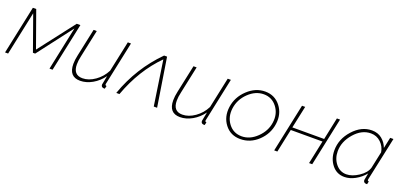

<svg xmlns="http://www.w3.org/2000/svg" viewBox="4 -1229 4035 1940"><g transform="rotate(20 2022.0 -259.0)"><path d="M23 0 133 -520H169L307 -134L605 -520H644L534 0H501L599 -467L313 -93H289L155 -469L56 0Z M711 -128Q711 -170 723 -224L786 -520H820L758 -228Q746 -176 746 -136Q746 -22 846 -22Q913 -22 980 -69Q1047 -116 1084 -190L1154 -520H1188L1094 -75Q1088 -51 1088 -47Q1088 -32 1103 -32L1095 0Q1083 0 1079 -1Q1055 -5 1055 -31Q1055 -38 1074 -128Q1028 -64 963 -27Q898 10 832 10Q711 10 711 -128Z M1219 0Q1324 -298 1544 -520H1576L1658 0H1622L1550 -481Q1358 -288 1253 0Z M1785 -128Q1785 -170 1797 -224L1860 -520H1894L1832 -228Q1820 -176 1820 -136Q1820 -22 1920 -22Q1987 -22 2054 -69Q2121 -116 2158 -190L2228 -520H2262L2168 -75Q2162 -51 2162 -47Q2162 -32 2177 -32L2169 0Q2157 0 2153 -1Q2129 -5 2129 -31Q2129 -38 2148 -128Q2102 -64 2037 -27Q1972 10 1906 10Q1785 10 1785 -128Z M2554 10Q2449 10 2388 -69Q2327 -148 2342 -258Q2357 -368 2442 -448Q2527 -528 2630 -528Q2734 -528 2796 -448Q2858 -368 2843 -258Q2828 -147 2745 -68.5Q2662 10 2554 10ZM2558 -21Q2646 -21 2720.5 -93Q2795 -165 2808 -259Q2822 -356 2768 -426.5Q2714 -497 2626 -497Q2538 -497 2464 -426Q2390 -355 2376 -257Q2363 -160 2416 -90.5Q2469 -21 2558 -21Z M2917 0 3027 -520H3061L3010 -281H3352L3402 -520H3436L3326 0H3292L3345 -251H3004L2951 0Z M3488 -209Q3488 -331 3577 -429.5Q3666 -528 3778 -528Q3842 -528 3886 -492.5Q3930 -457 3950 -402L3975 -520H4010L3911 -57Q3909 -51 3909 -45Q3909 -32 3923 -32L3916 0H3902Q3875 -4 3875 -31Q3875 -35 3889 -106Q3847 -54 3788.5 -22Q3730 10 3673 10Q3590 10 3539 -54.5Q3488 -119 3488 -209ZM3901 -172 3939 -351Q3930 -411 3885.5 -453.5Q3841 -496 3778 -496Q3680 -496 3601.5 -406Q3523 -316 3523 -212Q3523 -134 3568.5 -78Q3614 -22 3683 -22Q3745 -22 3814.5 -68Q3884 -114 3901 -172Z"/></g></svg>

Font: Raleway-v4020 ExtraLight
Style: Italic
Weight: 275
Italic angle: -12°
Designer: Matt McInerney, Pablo Impallari, Rodrigo Fuenzalida
Foundry: Matt McInerney, Pablo Impallari, Rodrigo Fuenzalida
Version: Version 4.020;PS 004.020;hotconv 1.0.88;makeotf.lib2.5.64775